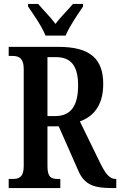

<svg xmlns="http://www.w3.org/2000/svg" viewBox="-20 -951 608 971"><path d="M210 -771H312C330 -816 374 -880 400 -918V-931H349C324 -901 285 -864 261 -830C236 -864 198 -901 173 -931H122V-918C148 -880 193 -816 210 -771ZM24 0H285V-46H272C240 -46 220 -54 220 -110V-312H277L375 -90C406 -16 456 0 545 0H568V-46H564C534 -46 513 -73 486 -128L384 -337C448 -360 502 -413 502 -526C502 -652 438 -714 276 -714H24V-668H45C72 -668 100 -659 100 -603V-110C100 -54 74 -46 45 -46H24ZM259 -364H220V-662H264C341 -662 375 -615 375 -519C375 -418 340 -364 259 -364Z"/></svg>

Font: Noto Serif Lao ExtraCondensed SemiBold
Style: Regular
Weight: 600
Width: 2
Designer: Monotype Design Team
Foundry: Monotype Imaging Inc.
Version: Version 2.003